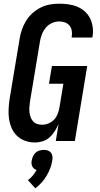

<svg xmlns="http://www.w3.org/2000/svg" viewBox="-20 -763 540 1039"><path d="M169 8Q141 8 116 -1Q91 -10 72.5 -27.5Q54 -45 43.5 -69Q33 -93 29 -119Q25 -145 26.5 -172.5Q28 -200 32 -228L86 -552Q90 -578 98.5 -602.5Q107 -627 121 -650Q135 -673 155.5 -691.5Q176 -710 200 -722Q224 -734 249.5 -738.5Q275 -743 300 -743Q326 -743 351 -739.5Q376 -736 398.5 -726.5Q421 -717 439 -701Q457 -685 467.5 -663.5Q478 -642 481.5 -617Q485 -592 481 -566Q480 -565 480 -563Q480 -561 479 -560H368Q368 -560 368 -561Q368 -562 368 -563Q371 -579 368.5 -595.5Q366 -612 356.5 -624Q347 -636 332 -641.5Q317 -647 300 -647Q280 -647 260.5 -638Q241 -629 227.5 -612.5Q214 -596 206.5 -576.5Q199 -557 196 -537L142 -212Q140 -198 139 -183.5Q138 -169 139.5 -155.5Q141 -142 145.5 -129.5Q150 -117 158.5 -107Q167 -97 180 -92.5Q193 -88 207 -88Q225 -88 242.5 -95Q260 -102 273 -116Q286 -130 292.5 -147.5Q299 -165 302 -183L323 -310H245L261 -406H452L385 0H282L297 -93Q289 -73 277 -54Q265 -35 248.5 -20Q232 -5 211 1.5Q190 8 169 8ZM171 256 131 212Q146 201 157.5 187Q169 173 178 157Q170 154 164 149Q158 144 154.5 137Q151 130 150.5 121.5Q150 113 152 104Q154 93 159 82Q164 71 173 63Q182 55 194 51.5Q206 48 217 48Q228 48 238.5 51.5Q249 55 255.5 63Q262 71 263.5 82Q265 93 263 104Q260 126 252 147Q244 168 232.5 187.5Q221 207 205.5 224.5Q190 242 171 256Z"/></svg>

Font: Iosevka Curly Oblique
Style: Bold
Weight: 700
Italic angle: -9°
Monospace: yes
Designer: Belleve Invis
Foundry: Belleve Invis
Version: Version 11.1.0; ttfautohint (v1.8.3)